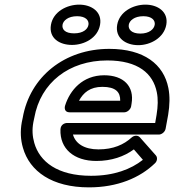

<svg xmlns="http://www.w3.org/2000/svg" viewBox="-20 -774 752 829"><path d="M443 -513C577 -513 641 -456 657 -376C663 -347 662 -315 656 -278L650 -243H270C260 -243 242 -237 241 -215C238 -132 299 -79 396 -79C461 -79 516 -98 558 -129L597 -84C545 -43 472 -15 373 -15C228 -15 151 -76 128 -157C120 -185 118 -214 124 -246L128 -265C155 -418 279 -513 443 -513ZM295 -193H666C677 -193 692 -203 695 -218L706 -278C713 -320 714 -359 707 -394C687 -496 602 -563 452 -563C259 -563 109 -443 78 -265L74 -246C67 -207 69 -170 79 -136C108 -34 205 35 364 35C487 35 584 -6 649 -69C659 -78 661 -94 653 -103L584 -181C575 -191 559 -190 548 -180C515 -150 470 -129 405 -129C344 -129 306 -154 295 -193ZM548 -326C561 -402 513 -449 430 -449C337 -449 282 -385 261 -318C258 -308 258 -289 281 -289H516C531 -289 544 -303 546 -314ZM499 -339H321C340 -374 369 -399 422 -399C480 -399 500 -376 499 -339ZM300 -630C260 -630 247 -648 250 -667C253 -685 274 -704 313 -704C351 -704 365 -685 362 -667C359 -648 339 -630 300 -630ZM291 -580C344 -580 402 -610 412 -667C422 -723 375 -754 322 -754C269 -754 210 -724 200 -667C190 -609 237 -580 291 -580ZM586 -629C547 -629 533 -648 536 -667C539 -685 560 -704 599 -704C637 -704 651 -685 648 -667C645 -648 624 -629 586 -629ZM577 -579C630 -579 688 -611 698 -667C708 -723 661 -754 608 -754C555 -754 496 -724 486 -667C476 -610 523 -579 577 -579Z"/></svg>

Font: Asimov
Style: XWidOuIt
Weight: 500
Designer: Google
Version: Version 2.000980; 2014